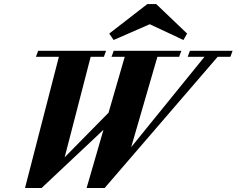

<svg xmlns="http://www.w3.org/2000/svg" viewBox="-20 -913 1164 944"><path d="M899.9 -748 881.8 -716.3 716.3 -793.9 538.6 -716.3 517.1 -748 704.6 -893.1H748ZM103 11.2 269.5 -633.8H156.7L167.5 -663.1H501.5L490.7 -633.8H425.8L297.9 -139.6L513.7 -358.9L593.3 -633.8H528.3L539.1 -663.1H871.6L860.8 -633.8H753.9L625 -189.5L985.4 -633.8H902.8L913.6 -663.1H1123.5L1112.8 -633.8H1050.3L494.6 11.2H405.8L488.8 -274.9L184.6 11.2Z"/></svg>

Font: Elstob Grade
Style: Italic
Weight: 400
Italic angle: -20°
Designer: Peter S. Baker
Version: Version 1.015